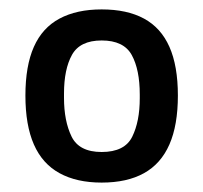

<svg xmlns="http://www.w3.org/2000/svg" viewBox="-20 -718 431 408"><path d="M196 -330Q143 -330 106.5 -350Q70 -370 52 -411Q34 -452 34 -515Q34 -578 52 -618.5Q70 -659 106.5 -678.5Q143 -698 196 -698Q250 -698 286 -678.5Q322 -659 340 -618.5Q358 -578 358 -515Q358 -452 340 -411Q322 -370 286 -350Q250 -330 196 -330ZM196 -395Q245 -395 261 -427.5Q277 -460 277 -509V-517Q277 -570 260 -601Q243 -632 196 -632Q150 -632 133 -601.5Q116 -571 116 -519V-510Q116 -461 132 -428Q148 -395 196 -395Z"/></svg>

Font: Archivo SemiBold SemiBold
Style: Regular
Weight: 600
Version: Version 2.001